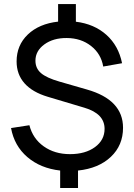

<svg xmlns="http://www.w3.org/2000/svg" viewBox="-20 -840 670 960"><path d="M280.8 100.1V12.7Q182.1 1.5 116.7 -54.7Q51.3 -110.8 35.2 -199.7L127 -213.9Q144 -147 198.7 -108.2Q253.4 -69.3 330.1 -69.3Q406.7 -69.3 454.8 -104.5Q502.9 -139.6 502.9 -195.8Q502.9 -271.5 402.3 -301.3L219.2 -356Q142.1 -378.9 102.5 -423.6Q63 -468.3 63 -532.7Q63 -613.8 119.1 -667.5Q175.3 -721.2 270.5 -731.9V-819.8H359.4V-731.4Q451.2 -720.2 512 -665.8Q572.8 -611.3 590.3 -523.9L496.1 -507.3Q485.4 -570.8 435.3 -610.1Q385.3 -649.4 314 -649.9Q246.1 -650.4 201.7 -617.9Q157.2 -585.4 157.2 -536.6Q157.2 -498.5 184.8 -474.6Q212.4 -450.7 276.9 -432.1L414.1 -392.6Q595.2 -341.3 595.2 -201.2Q595.2 -113.3 534.2 -55.7Q473.1 2 370.1 12.7V100.1Z"/></svg>

Font: Vela Sans Med
Style: Regular
Weight: 500
Designer: Principal design: Mikhail Sharanda - project Manrope.
Design modification: Ravid Balaliev
Foundry: Mikhail Sharanda
Version: Version 1.001